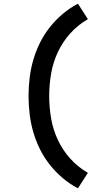

<svg xmlns="http://www.w3.org/2000/svg" viewBox="-20 -861 540 1042"><path d="M403 161Q359 138 320.5 105.5Q282 73 251 34Q220 -5 197.5 -50Q175 -95 161 -143Q147 -191 141 -240.5Q135 -290 135 -340Q135 -390 141 -439.5Q147 -489 161 -537Q175 -585 197.5 -630Q220 -675 251 -714Q282 -753 320.5 -785.5Q359 -818 403 -841L457 -757Q403 -726 361.5 -680Q320 -634 294 -578.5Q268 -523 257.5 -462Q247 -401 247 -340Q247 -279 257.5 -218Q268 -157 294 -101.5Q320 -46 361.5 0Q403 46 457 77Z"/></svg>

Font: iosevka_custom_sans_ss08
Style: Bold
Weight: 700
Designer: Belleve Invis
Foundry: Belleve Invis
Version: Version 10.3.0; ttfautohint (v1.8.3)